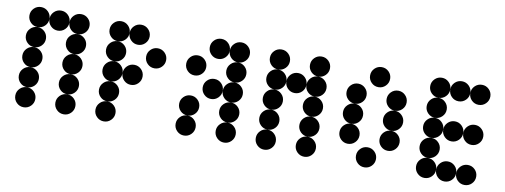

<svg xmlns="http://www.w3.org/2000/svg" viewBox="-58 -987 3396 1290"><g transform="rotate(10 1640.5 -342.0)"><path d="M205.1 -615.2Q205.1 -586.9 185.1 -566.9Q165 -546.9 136.7 -546.9Q108.4 -546.9 88.4 -566.9Q68.4 -586.9 68.4 -615.2Q68.4 -643.6 88.4 -663.6Q108.4 -683.6 136.7 -683.6Q165 -683.6 185.1 -663.6Q205.1 -643.6 205.1 -615.2ZM341.8 -615.2Q341.8 -586.9 321.8 -566.9Q301.8 -546.9 273.4 -546.9Q245.1 -546.9 225.1 -566.9Q205.1 -586.9 205.1 -615.2Q205.1 -643.6 225.1 -663.6Q245.1 -683.6 273.4 -683.6Q301.8 -683.6 321.8 -663.6Q341.8 -643.6 341.8 -615.2ZM478.5 -615.2Q478.5 -586.9 458.5 -566.9Q438.5 -546.9 410.2 -546.9Q381.8 -546.9 361.8 -566.9Q341.8 -586.9 341.8 -615.2Q341.8 -643.6 361.8 -663.6Q381.8 -683.6 410.2 -683.6Q438.5 -683.6 458.5 -663.6Q478.5 -643.6 478.5 -615.2ZM205.1 -478.5Q205.1 -450.2 185.1 -430.2Q165 -410.2 136.7 -410.2Q108.4 -410.2 88.4 -430.2Q68.4 -450.2 68.4 -478.5Q68.4 -506.8 88.4 -526.9Q108.4 -546.9 136.7 -546.9Q165 -546.9 185.1 -526.9Q205.1 -506.8 205.1 -478.5ZM478.5 -478.5Q478.5 -450.2 458.5 -430.2Q438.5 -410.2 410.2 -410.2Q381.8 -410.2 361.8 -430.2Q341.8 -450.2 341.8 -478.5Q341.8 -506.8 361.8 -526.9Q381.8 -546.9 410.2 -546.9Q438.5 -546.9 458.5 -526.9Q478.5 -506.8 478.5 -478.5ZM205.1 -341.8Q205.1 -313.5 185.1 -293.5Q165 -273.4 136.7 -273.4Q108.4 -273.4 88.4 -293.5Q68.4 -313.5 68.4 -341.8Q68.4 -370.1 88.4 -390.1Q108.4 -410.2 136.7 -410.2Q165 -410.2 185.1 -390.1Q205.1 -370.1 205.1 -341.8ZM478.5 -341.8Q478.5 -313.5 458.5 -293.5Q438.5 -273.4 410.2 -273.4Q381.8 -273.4 361.8 -293.5Q341.8 -313.5 341.8 -341.8Q341.8 -370.1 361.8 -390.1Q381.8 -410.2 410.2 -410.2Q438.5 -410.2 458.5 -390.1Q478.5 -370.1 478.5 -341.8ZM205.1 -205.1Q205.1 -176.8 185.1 -156.7Q165 -136.7 136.7 -136.7Q108.4 -136.7 88.4 -156.7Q68.4 -176.8 68.4 -205.1Q68.4 -233.4 88.4 -253.4Q108.4 -273.4 136.7 -273.4Q165 -273.4 185.1 -253.4Q205.1 -233.4 205.1 -205.1ZM478.5 -205.1Q478.5 -176.8 458.5 -156.7Q438.5 -136.7 410.2 -136.7Q381.8 -136.7 361.8 -156.7Q341.8 -176.8 341.8 -205.1Q341.8 -233.4 361.8 -253.4Q381.8 -273.4 410.2 -273.4Q438.5 -273.4 458.5 -253.4Q478.5 -233.4 478.5 -205.1ZM205.1 -68.4Q205.1 -40 185.1 -20Q165 0 136.7 0Q108.4 0 88.4 -20Q68.4 -40 68.4 -68.4Q68.4 -96.7 88.4 -116.7Q108.4 -136.7 136.7 -136.7Q165 -136.7 185.1 -116.7Q205.1 -96.7 205.1 -68.4ZM478.5 -68.4Q478.5 -40 458.5 -20Q438.5 0 410.2 0Q381.8 0 361.8 -20Q341.8 -40 341.8 -68.4Q341.8 -96.7 361.8 -116.7Q381.8 -136.7 410.2 -136.7Q438.5 -136.7 458.5 -116.7Q478.5 -96.7 478.5 -68.4Z M752 -615.2Q752 -586.9 731.9 -566.9Q711.9 -546.9 683.6 -546.9Q655.3 -546.9 635.3 -566.9Q615.2 -586.9 615.2 -615.2Q615.2 -643.6 635.3 -663.6Q655.3 -683.6 683.6 -683.6Q711.9 -683.6 731.9 -663.6Q752 -643.6 752 -615.2ZM888.7 -615.2Q888.7 -586.9 868.7 -566.9Q848.6 -546.9 820.3 -546.9Q792 -546.9 772 -566.9Q752 -586.9 752 -615.2Q752 -643.6 772 -663.6Q792 -683.6 820.3 -683.6Q848.6 -683.6 868.7 -663.6Q888.7 -643.6 888.7 -615.2ZM752 -478.5Q752 -450.2 731.9 -430.2Q711.9 -410.2 683.6 -410.2Q655.3 -410.2 635.3 -430.2Q615.2 -450.2 615.2 -478.5Q615.2 -506.8 635.3 -526.9Q655.3 -546.9 683.6 -546.9Q711.9 -546.9 731.9 -526.9Q752 -506.8 752 -478.5ZM1025.4 -478.5Q1025.4 -450.2 1005.4 -430.2Q985.4 -410.2 957 -410.2Q928.7 -410.2 908.7 -430.2Q888.7 -450.2 888.7 -478.5Q888.7 -506.8 908.7 -526.9Q928.7 -546.9 957 -546.9Q985.4 -546.9 1005.4 -526.9Q1025.4 -506.8 1025.4 -478.5ZM752 -341.8Q752 -313.5 731.9 -293.5Q711.9 -273.4 683.6 -273.4Q655.3 -273.4 635.3 -293.5Q615.2 -313.5 615.2 -341.8Q615.2 -370.1 635.3 -390.1Q655.3 -410.2 683.6 -410.2Q711.9 -410.2 731.9 -390.1Q752 -370.1 752 -341.8ZM888.7 -341.8Q888.7 -313.5 868.7 -293.5Q848.6 -273.4 820.3 -273.4Q792 -273.4 772 -293.5Q752 -313.5 752 -341.8Q752 -370.1 772 -390.1Q792 -410.2 820.3 -410.2Q848.6 -410.2 868.7 -390.1Q888.7 -370.1 888.7 -341.8ZM752 -205.1Q752 -176.8 731.9 -156.7Q711.9 -136.7 683.6 -136.7Q655.3 -136.7 635.3 -156.7Q615.2 -176.8 615.2 -205.1Q615.2 -233.4 635.3 -253.4Q655.3 -273.4 683.6 -273.4Q711.9 -273.4 731.9 -253.4Q752 -233.4 752 -205.1ZM752 -68.4Q752 -40 731.9 -20Q711.9 0 683.6 0Q655.3 0 635.3 -20Q615.2 -40 615.2 -68.4Q615.2 -96.7 635.3 -116.7Q655.3 -136.7 683.6 -136.7Q711.9 -136.7 731.9 -116.7Q752 -96.7 752 -68.4Z M1435.5 -615.2Q1435.5 -643.6 1455.6 -663.6Q1475.6 -683.6 1503.9 -683.6Q1532.2 -683.6 1552.2 -663.6Q1572.3 -643.6 1572.3 -615.2Q1572.3 -586.9 1552.2 -566.9Q1532.2 -546.9 1503.9 -546.9Q1475.6 -546.9 1455.6 -566.9Q1435.5 -586.9 1435.5 -615.2ZM1298.8 -615.2Q1298.8 -643.6 1318.8 -663.6Q1338.9 -683.6 1367.2 -683.6Q1395.5 -683.6 1415.5 -663.6Q1435.5 -643.6 1435.5 -615.2Q1435.5 -586.9 1415.5 -566.9Q1395.5 -546.9 1367.2 -546.9Q1338.9 -546.9 1318.8 -566.9Q1298.8 -586.9 1298.8 -615.2ZM1435.5 -478.5Q1435.5 -506.8 1455.6 -526.9Q1475.6 -546.9 1503.9 -546.9Q1532.2 -546.9 1552.2 -526.9Q1572.3 -506.8 1572.3 -478.5Q1572.3 -450.2 1552.2 -430.2Q1532.2 -410.2 1503.9 -410.2Q1475.6 -410.2 1455.6 -430.2Q1435.5 -450.2 1435.5 -478.5ZM1162.1 -478.5Q1162.1 -506.8 1182.1 -526.9Q1202.1 -546.9 1230.5 -546.9Q1258.8 -546.9 1278.8 -526.9Q1298.8 -506.8 1298.8 -478.5Q1298.8 -450.2 1278.8 -430.2Q1258.8 -410.2 1230.5 -410.2Q1202.1 -410.2 1182.1 -430.2Q1162.1 -450.2 1162.1 -478.5ZM1435.5 -341.8Q1435.5 -370.1 1455.6 -390.1Q1475.6 -410.2 1503.9 -410.2Q1532.2 -410.2 1552.2 -390.1Q1572.3 -370.1 1572.3 -341.8Q1572.3 -313.5 1552.2 -293.5Q1532.2 -273.4 1503.9 -273.4Q1475.6 -273.4 1455.6 -293.5Q1435.5 -313.5 1435.5 -341.8ZM1298.8 -341.8Q1298.8 -370.1 1318.8 -390.1Q1338.9 -410.2 1367.2 -410.2Q1395.5 -410.2 1415.5 -390.1Q1435.5 -370.1 1435.5 -341.8Q1435.5 -313.5 1415.5 -293.5Q1395.5 -273.4 1367.2 -273.4Q1338.9 -273.4 1318.8 -293.5Q1298.8 -313.5 1298.8 -341.8ZM1435.5 -205.1Q1435.5 -233.4 1455.6 -253.4Q1475.6 -273.4 1503.9 -273.4Q1532.2 -273.4 1552.2 -253.4Q1572.3 -233.4 1572.3 -205.1Q1572.3 -176.8 1552.2 -156.7Q1532.2 -136.7 1503.9 -136.7Q1475.6 -136.7 1455.6 -156.7Q1435.5 -176.8 1435.5 -205.1ZM1162.1 -205.1Q1162.1 -233.4 1182.1 -253.4Q1202.1 -273.4 1230.5 -273.4Q1258.8 -273.4 1278.8 -253.4Q1298.8 -233.4 1298.8 -205.1Q1298.8 -176.8 1278.8 -156.7Q1258.8 -136.7 1230.5 -136.7Q1202.1 -136.7 1182.1 -156.7Q1162.1 -176.8 1162.1 -205.1ZM1435.5 -68.4Q1435.5 -96.7 1455.6 -116.7Q1475.6 -136.7 1503.9 -136.7Q1532.2 -136.7 1552.2 -116.7Q1572.3 -96.7 1572.3 -68.4Q1572.3 -40 1552.2 -20Q1532.2 0 1503.9 0Q1475.6 0 1455.6 -20Q1435.5 -40 1435.5 -68.4ZM1162.1 -68.4Q1162.1 -96.7 1182.1 -116.7Q1202.1 -136.7 1230.5 -136.7Q1258.8 -136.7 1278.8 -116.7Q1298.8 -96.7 1298.8 -68.4Q1298.8 -40 1278.8 -20Q1258.8 0 1230.5 0Q1202.1 0 1182.1 -20Q1162.1 -40 1162.1 -68.4Z M1845.7 -615.2Q1845.7 -586.9 1825.7 -566.9Q1805.7 -546.9 1777.3 -546.9Q1749 -546.9 1729 -566.9Q1709 -586.9 1709 -615.2Q1709 -643.6 1729 -663.6Q1749 -683.6 1777.3 -683.6Q1805.7 -683.6 1825.7 -663.6Q1845.7 -643.6 1845.7 -615.2ZM2119.1 -615.2Q2119.1 -586.9 2099.1 -566.9Q2079.1 -546.9 2050.8 -546.9Q2022.5 -546.9 2002.4 -566.9Q1982.4 -586.9 1982.4 -615.2Q1982.4 -643.6 2002.4 -663.6Q2022.5 -683.6 2050.8 -683.6Q2079.1 -683.6 2099.1 -663.6Q2119.1 -643.6 2119.1 -615.2ZM1845.7 -478.5Q1845.7 -450.2 1825.7 -430.2Q1805.7 -410.2 1777.3 -410.2Q1749 -410.2 1729 -430.2Q1709 -450.2 1709 -478.5Q1709 -506.8 1729 -526.9Q1749 -546.9 1777.3 -546.9Q1805.7 -546.9 1825.7 -526.9Q1845.7 -506.8 1845.7 -478.5ZM1982.4 -478.5Q1982.4 -450.2 1962.4 -430.2Q1942.4 -410.2 1914.1 -410.2Q1885.7 -410.2 1865.7 -430.2Q1845.7 -450.2 1845.7 -478.5Q1845.7 -506.8 1865.7 -526.9Q1885.7 -546.9 1914.1 -546.9Q1942.4 -546.9 1962.4 -526.9Q1982.4 -506.8 1982.4 -478.5ZM2119.1 -478.5Q2119.1 -450.2 2099.1 -430.2Q2079.1 -410.2 2050.8 -410.2Q2022.5 -410.2 2002.4 -430.2Q1982.4 -450.2 1982.4 -478.5Q1982.4 -506.8 2002.4 -526.9Q2022.5 -546.9 2050.8 -546.9Q2079.1 -546.9 2099.1 -526.9Q2119.1 -506.8 2119.1 -478.5ZM1845.7 -341.8Q1845.7 -313.5 1825.7 -293.5Q1805.7 -273.4 1777.3 -273.4Q1749 -273.4 1729 -293.5Q1709 -313.5 1709 -341.8Q1709 -370.1 1729 -390.1Q1749 -410.2 1777.3 -410.2Q1805.7 -410.2 1825.7 -390.1Q1845.7 -370.1 1845.7 -341.8ZM2119.1 -341.8Q2119.1 -313.5 2099.1 -293.5Q2079.1 -273.4 2050.8 -273.4Q2022.5 -273.4 2002.4 -293.5Q1982.4 -313.5 1982.4 -341.8Q1982.4 -370.1 2002.4 -390.1Q2022.5 -410.2 2050.8 -410.2Q2079.1 -410.2 2099.1 -390.1Q2119.1 -370.1 2119.1 -341.8ZM1845.7 -205.1Q1845.7 -176.8 1825.7 -156.7Q1805.7 -136.7 1777.3 -136.7Q1749 -136.7 1729 -156.7Q1709 -176.8 1709 -205.1Q1709 -233.4 1729 -253.4Q1749 -273.4 1777.3 -273.4Q1805.7 -273.4 1825.7 -253.4Q1845.7 -233.4 1845.7 -205.1ZM2119.1 -205.1Q2119.1 -176.8 2099.1 -156.7Q2079.1 -136.7 2050.8 -136.7Q2022.5 -136.7 2002.4 -156.7Q1982.4 -176.8 1982.4 -205.1Q1982.4 -233.4 2002.4 -253.4Q2022.5 -273.4 2050.8 -273.4Q2079.1 -273.4 2099.1 -253.4Q2119.1 -233.4 2119.1 -205.1ZM1845.7 -68.4Q1845.7 -40 1825.7 -20Q1805.7 0 1777.3 0Q1749 0 1729 -20Q1709 -40 1709 -68.4Q1709 -96.7 1729 -116.7Q1749 -136.7 1777.3 -136.7Q1805.7 -136.7 1825.7 -116.7Q1845.7 -96.7 1845.7 -68.4ZM2119.1 -68.4Q2119.1 -40 2099.1 -20Q2079.1 0 2050.8 0Q2022.5 0 2002.4 -20Q1982.4 -40 1982.4 -68.4Q1982.4 -96.7 2002.4 -116.7Q2022.5 -136.7 2050.8 -136.7Q2079.1 -136.7 2099.1 -116.7Q2119.1 -96.7 2119.1 -68.4Z M2529.3 -615.2Q2529.3 -586.9 2509.3 -566.9Q2489.3 -546.9 2460.9 -546.9Q2432.6 -546.9 2412.6 -566.9Q2392.6 -586.9 2392.6 -615.2Q2392.6 -643.6 2412.6 -663.6Q2432.6 -683.6 2460.9 -683.6Q2489.3 -683.6 2509.3 -663.6Q2529.3 -643.6 2529.3 -615.2ZM2392.6 -478.5Q2392.6 -450.2 2372.6 -430.2Q2352.5 -410.2 2324.2 -410.2Q2295.9 -410.2 2275.9 -430.2Q2255.9 -450.2 2255.9 -478.5Q2255.9 -506.8 2275.9 -526.9Q2295.9 -546.9 2324.2 -546.9Q2352.5 -546.9 2372.6 -526.9Q2392.6 -506.8 2392.6 -478.5ZM2666 -478.5Q2666 -450.2 2646 -430.2Q2626 -410.2 2597.7 -410.2Q2569.3 -410.2 2549.3 -430.2Q2529.3 -450.2 2529.3 -478.5Q2529.3 -506.8 2549.3 -526.9Q2569.3 -546.9 2597.7 -546.9Q2626 -546.9 2646 -526.9Q2666 -506.8 2666 -478.5ZM2392.6 -341.8Q2392.6 -313.5 2372.6 -293.5Q2352.5 -273.4 2324.2 -273.4Q2295.9 -273.4 2275.9 -293.5Q2255.9 -313.5 2255.9 -341.8Q2255.9 -370.1 2275.9 -390.1Q2295.9 -410.2 2324.2 -410.2Q2352.5 -410.2 2372.6 -390.1Q2392.6 -370.1 2392.6 -341.8ZM2666 -341.8Q2666 -313.5 2646 -293.5Q2626 -273.4 2597.7 -273.4Q2569.3 -273.4 2549.3 -293.5Q2529.3 -313.5 2529.3 -341.8Q2529.3 -370.1 2549.3 -390.1Q2569.3 -410.2 2597.7 -410.2Q2626 -410.2 2646 -390.1Q2666 -370.1 2666 -341.8ZM2392.6 -205.1Q2392.6 -176.8 2372.6 -156.7Q2352.5 -136.7 2324.2 -136.7Q2295.9 -136.7 2275.9 -156.7Q2255.9 -176.8 2255.9 -205.1Q2255.9 -233.4 2275.9 -253.4Q2295.9 -273.4 2324.2 -273.4Q2352.5 -273.4 2372.6 -253.4Q2392.6 -233.4 2392.6 -205.1ZM2666 -205.1Q2666 -176.8 2646 -156.7Q2626 -136.7 2597.7 -136.7Q2569.3 -136.7 2549.3 -156.7Q2529.3 -176.8 2529.3 -205.1Q2529.3 -233.4 2549.3 -253.4Q2569.3 -273.4 2597.7 -273.4Q2626 -273.4 2646 -253.4Q2666 -233.4 2666 -205.1ZM2529.3 -68.4Q2529.3 -40 2509.3 -20Q2489.3 0 2460.9 0Q2432.6 0 2412.6 -20Q2392.6 -40 2392.6 -68.4Q2392.6 -96.7 2412.6 -116.7Q2432.6 -136.7 2460.9 -136.7Q2489.3 -136.7 2509.3 -116.7Q2529.3 -96.7 2529.3 -68.4Z M2939.5 -615.2Q2939.5 -586.9 2919.4 -566.9Q2899.4 -546.9 2871.1 -546.9Q2842.8 -546.9 2822.8 -566.9Q2802.7 -586.9 2802.7 -615.2Q2802.7 -643.6 2822.8 -663.6Q2842.8 -683.6 2871.1 -683.6Q2899.4 -683.6 2919.4 -663.6Q2939.5 -643.6 2939.5 -615.2ZM3076.2 -615.2Q3076.2 -586.9 3056.2 -566.9Q3036.1 -546.9 3007.8 -546.9Q2979.5 -546.9 2959.5 -566.9Q2939.5 -586.9 2939.5 -615.2Q2939.5 -643.6 2959.5 -663.6Q2979.5 -683.6 3007.8 -683.6Q3036.1 -683.6 3056.2 -663.6Q3076.2 -643.6 3076.2 -615.2ZM3212.9 -615.2Q3212.9 -586.9 3192.9 -566.9Q3172.9 -546.9 3144.5 -546.9Q3116.2 -546.9 3096.2 -566.9Q3076.2 -586.9 3076.2 -615.2Q3076.2 -643.6 3096.2 -663.6Q3116.2 -683.6 3144.5 -683.6Q3172.9 -683.6 3192.9 -663.6Q3212.9 -643.6 3212.9 -615.2ZM2939.5 -478.5Q2939.5 -450.2 2919.4 -430.2Q2899.4 -410.2 2871.1 -410.2Q2842.8 -410.2 2822.8 -430.2Q2802.7 -450.2 2802.7 -478.5Q2802.7 -506.8 2822.8 -526.9Q2842.8 -546.9 2871.1 -546.9Q2899.4 -546.9 2919.4 -526.9Q2939.5 -506.8 2939.5 -478.5ZM2939.5 -341.8Q2939.5 -313.5 2919.4 -293.5Q2899.4 -273.4 2871.1 -273.4Q2842.8 -273.4 2822.8 -293.5Q2802.7 -313.5 2802.7 -341.8Q2802.7 -370.1 2822.8 -390.1Q2842.8 -410.2 2871.1 -410.2Q2899.4 -410.2 2919.4 -390.1Q2939.5 -370.1 2939.5 -341.8ZM3076.2 -341.8Q3076.2 -313.5 3056.2 -293.5Q3036.1 -273.4 3007.8 -273.4Q2979.5 -273.4 2959.5 -293.5Q2939.5 -313.5 2939.5 -341.8Q2939.5 -370.1 2959.5 -390.1Q2979.5 -410.2 3007.8 -410.2Q3036.1 -410.2 3056.2 -390.1Q3076.2 -370.1 3076.2 -341.8ZM3212.9 -341.8Q3212.9 -313.5 3192.9 -293.5Q3172.9 -273.4 3144.5 -273.4Q3116.2 -273.4 3096.2 -293.5Q3076.2 -313.5 3076.2 -341.8Q3076.2 -370.1 3096.2 -390.1Q3116.2 -410.2 3144.5 -410.2Q3172.9 -410.2 3192.9 -390.1Q3212.9 -370.1 3212.9 -341.8ZM2939.5 -205.1Q2939.5 -176.8 2919.4 -156.7Q2899.4 -136.7 2871.1 -136.7Q2842.8 -136.7 2822.8 -156.7Q2802.7 -176.8 2802.7 -205.1Q2802.7 -233.4 2822.8 -253.4Q2842.8 -273.4 2871.1 -273.4Q2899.4 -273.4 2919.4 -253.4Q2939.5 -233.4 2939.5 -205.1ZM2939.5 -68.4Q2939.5 -40 2919.4 -20Q2899.4 0 2871.1 0Q2842.8 0 2822.8 -20Q2802.7 -40 2802.7 -68.4Q2802.7 -96.7 2822.8 -116.7Q2842.8 -136.7 2871.1 -136.7Q2899.4 -136.7 2919.4 -116.7Q2939.5 -96.7 2939.5 -68.4ZM3076.2 -68.4Q3076.2 -40 3056.2 -20Q3036.1 0 3007.8 0Q2979.5 0 2959.5 -20Q2939.5 -40 2939.5 -68.4Q2939.5 -96.7 2959.5 -116.7Q2979.5 -136.7 3007.8 -136.7Q3036.1 -136.7 3056.2 -116.7Q3076.2 -96.7 3076.2 -68.4ZM3212.9 -68.4Q3212.9 -40 3192.9 -20Q3172.9 0 3144.5 0Q3116.2 0 3096.2 -20Q3076.2 -40 3076.2 -68.4Q3076.2 -96.7 3096.2 -116.7Q3116.2 -136.7 3144.5 -136.7Q3172.9 -136.7 3192.9 -116.7Q3212.9 -96.7 3212.9 -68.4Z"/></g></svg>

Font: DatDot
Style: Bold
Weight: 700
Designer: GGBot
Version: 1.00